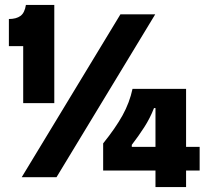

<svg xmlns="http://www.w3.org/2000/svg" viewBox="-20 -718 844 778"><path d="M74 -300V-531H16V-641Q46 -641 63 -653.5Q80 -666 85 -698H200V-300ZM68 0 468 -660H609L209 0ZM398 -27V-137Q448 -199 476.5 -250.5Q505 -302 517 -358H734V-123H789V-27H734V40H610V-27ZM514 -123H610V-280H604Q588 -239 564.5 -202.5Q541 -166 514 -131Z"/></svg>

Font: Bricolage Grotesque 48pt Bricolage Grotesque 48pt Regular
Style: Bold
Weight: 700
Designer: Mathieu Triay
Foundry: Atelier Triay
Version: Version 1.000; ttfautohint (v1.8.4.7-5d5b);gftools[0.9.32]